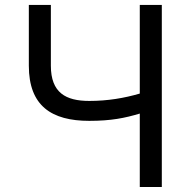

<svg xmlns="http://www.w3.org/2000/svg" viewBox="-20 -747 754 767"><path d="M95.2 -727.3V-484.4C95.2 -323.9 186.1 -264.2 336.6 -264.2C424.7 -264.2 479 -275.6 538.4 -293.3V0H626.4V-727.3H538.4V-373.2C476.2 -355.1 410.2 -343.8 336.6 -343.8C242.9 -343.8 183.2 -376.4 183.2 -484.4V-727.3Z"/></svg>

Font: Magic Ui Pro
Style: Regular
Weight: 400
Designer: Stefan Endress, Andreas Faust
Version: Version 1.000;FEAKit 1.0